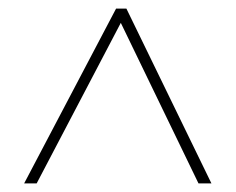

<svg xmlns="http://www.w3.org/2000/svg" viewBox="-20 -737 546 445"><path d="M36 -312 249 -717H273L470 -312H440L260 -684L65 -312Z"/></svg>

Font: Noto Sans SemiCondensed Thin
Style: Regular
Weight: 100
Width: 4
Designer: Monotype Design Team
Foundry: Monotype Imaging Inc.
Version: Version 2.013; ttfautohint (v1.8.4.7-5d5b)